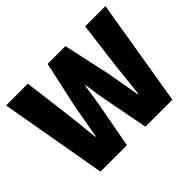

<svg xmlns="http://www.w3.org/2000/svg" viewBox="-137 -874 1099 1099"><g transform="rotate(-45 412.0 -325.0)"><path d="M124 0 10 -650H186L222 -366Q226 -332 233.5 -264Q241 -196 244 -162H248L284 -366L346 -650H490L552 -366Q561 -317 588 -162H592Q596 -201 604 -272.5Q612 -344 614 -366L650 -650H814L706 0H488L438 -258Q425 -325 414 -410H410Q393 -292 386 -258L338 0Z"/></g></svg>

Font: Assistant ExtraBold
Style: Regular
Weight: 800
Designer: Hebrew By Ben Nathan, Latin by Paul Hunt
Version: Version 2.001;PS 002.001;hotconv 1.0.88;makeotf.lib2.5.64775